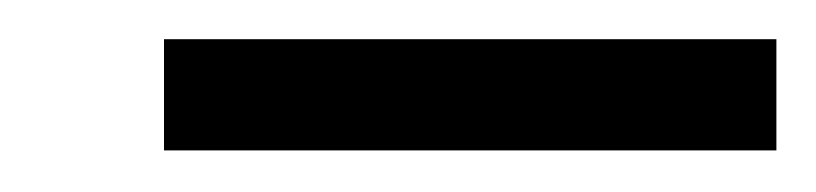

<svg xmlns="http://www.w3.org/2000/svg" viewBox="-20 -231 408 96"><path d="M368.2 -155.8H62V-211.4H368.2Z"/></svg>

Font: RIT Meera New
Style: Regular
Weight: 400
Designer: Hussain K H
Foundry: RIT
Version: 1.6.2